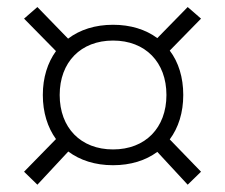

<svg xmlns="http://www.w3.org/2000/svg" viewBox="-20 -606 626 534"><path d="M294.4 -146.5C343.3 -146.5 385.3 -159.7 417.5 -183.6L502 -92.3L539.1 -128.4L452.1 -218.3C476.1 -250.5 489.7 -292.5 489.7 -341.8C489.7 -390.6 476.6 -433.1 452.1 -465.3L539.1 -554.2L502 -586.4L417.5 -500C385.3 -523.9 343.3 -537.1 294.4 -537.1C244.6 -537.1 202.1 -523.4 169.4 -498.5L84 -586.4L46.9 -554.2L135.7 -463.9C112.3 -431.6 99.1 -390.1 99.1 -341.8C99.1 -293.5 112.3 -251.5 135.7 -219.2L46.9 -128.4L84 -92.3L169.9 -184.6C202.6 -160.2 244.6 -146.5 294.4 -146.5ZM294.4 -190.4C204.6 -190.4 146 -250.5 146 -341.8C146 -433.1 204.6 -493.2 294.4 -493.2C384.3 -493.2 442.9 -433.1 442.9 -341.8C442.9 -250.5 384.3 -190.4 294.4 -190.4Z"/></svg>

Font: Cascadia Mono PL ExtraLight
Style: Regular
Weight: 200
Monospace: yes
Designer: Aaron Bell
Foundry: Saja Typeworks
Version: Version 2404.023